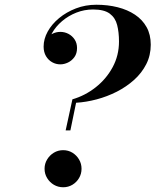

<svg xmlns="http://www.w3.org/2000/svg" viewBox="-20 -780 656 810"><path d="M257 -230 285.5 -361Q339 -376.5 383.8 -411.8Q428.5 -447 455.2 -496.5Q482 -546 482 -605Q482 -644 474.2 -674.5Q466.5 -705 443 -722.5Q419.5 -740 372.5 -740Q336 -740 302.2 -726.8Q268.5 -713.5 241.8 -690.8Q215 -668 199.5 -640.2Q184 -612.5 184 -583.5H165Q165 -601.5 175 -615.5Q185 -629.5 201 -637.5Q217 -645.5 234.5 -645.5Q253 -645.5 269 -637Q285 -628.5 295 -613.2Q305 -598 305 -577.5Q305 -554.5 294 -539.2Q283 -524 266.8 -516.2Q250.5 -508.5 234.5 -508.5Q216 -508.5 200 -517.5Q184 -526.5 174 -543.2Q164 -560 164 -583.5Q164 -615.5 181.2 -646.8Q198.5 -678 229.2 -703.5Q260 -729 300.2 -744.5Q340.5 -760 386.5 -760Q434.5 -760 476.2 -749.5Q518 -739 549.5 -718Q581 -697 598.5 -665.5Q616 -634 616 -591.5Q616 -546.5 597 -509.2Q578 -472 545.8 -443Q513.5 -414 472.8 -393.2Q432 -372.5 387.8 -360.8Q343.5 -349 301 -346.5L277 -230ZM246.5 10Q225 10 207.2 -0.5Q189.5 -11 178.8 -28.8Q168 -46.5 168 -68Q168 -89.5 178.8 -107.2Q189.5 -125 207.2 -135.8Q225 -146.5 246.5 -146.5Q268 -146.5 285.5 -135.8Q303 -125 313.5 -107.2Q324 -89.5 324 -68Q324 -46.5 313.5 -28.8Q303 -11 285.5 -0.5Q268 10 246.5 10Z"/></svg>

Font: Bodoni Moda 11pt SemiBold
Style: Italic
Weight: 600
Italic angle: -13°
Designer: Owen Earl
Foundry: indestructible type
Version: Version 2.004